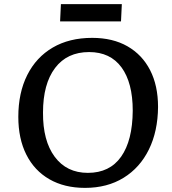

<svg xmlns="http://www.w3.org/2000/svg" viewBox="-20 -899 837 933"><path d="M69 -331Q69 -448 112.5 -534.5Q156 -621 236.5 -668Q317 -715 428 -715Q528 -715 599.5 -674Q671 -633 709.5 -558Q748 -483 748 -379Q747 -261 703.5 -172.5Q660 -84 580.5 -35Q501 14 393 14Q293 14 220 -28Q147 -70 108 -147.5Q69 -225 69 -331ZM189 -352Q188 -215 246 -137Q304 -59 407 -59Q513 -59 568.5 -137.5Q624 -216 625 -361Q625 -497 570.5 -571.5Q516 -646 413 -646Q306 -646 247.5 -568.5Q189 -491 189 -352ZM276 -879H572L568 -795H272Z"/></svg>

Font: Literata 7pt Medium
Style: Italic
Weight: 500
Italic angle: -2°
Designer: Latin by Veronika Burian and Jose Scaglione. Greek by Irene Vlachou. Cyrillic by Vera Evstafieva
Foundry: TypeTogether
Version: Version 3.002